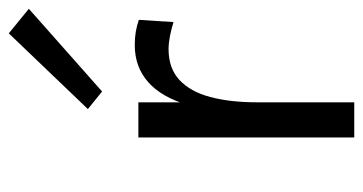

<svg xmlns="http://www.w3.org/2000/svg" viewBox="-210 -596 806 426"><g transform="rotate(-90 193.0 -383.0)"><path d="M101 0V-479H179V0ZM155 -216Q155 -307 172.5 -367.2Q190 -427.5 223.8 -457.2Q257.5 -487 306 -487Q322 -487 335.2 -484.8Q348.5 -482.5 362 -478L357 -401Q343 -405.5 326.5 -408.8Q310 -412 297 -412Q254.5 -412 228.5 -387.8Q202.5 -363.5 190.8 -319.5Q179 -275.5 179 -216ZM203 -559.5 164 -591 332 -766.5 386.5 -722Z"/></g></svg>

Font: Karla
Style: Regular
Weight: 400
Designer: Jonathan Pinhorn
Version: Version 2.004;gftools[0.9.33]